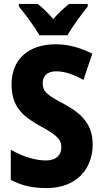

<svg xmlns="http://www.w3.org/2000/svg" viewBox="-20 -950 523 980"><path d="M181 -770H324C348 -812 398 -880 428 -917V-930H333C307 -910 282 -887 252 -853C223 -885 198 -911 172 -930H76V-917C107 -881 159 -810 181 -770ZM453 -212C453 -312 402 -367 309 -418C219 -465 198 -483 198 -527C198 -561 220 -586 267 -586C308 -586 355 -571 406 -542L451 -676C394 -705 332 -724 264 -724C124 -724 39 -646 39 -520C39 -404 96 -356 188 -305C273 -259 293 -238 293 -197C293 -159 267 -131 214 -131C161 -131 94 -151 35 -186V-32C94 -1 148 10 219 10C367 10 453 -85 453 -212Z"/></svg>

Font: Noto Sans Georgian Condensed ExtraBold
Style: Regular
Weight: 800
Width: 3
Designer: Monotype Design Team, Akaki Razmadze
Foundry: Google LLC
Version: Version 2.005